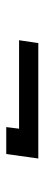

<svg xmlns="http://www.w3.org/2000/svg" viewBox="210 -498 140 599"><g transform="rotate(90 279.5 -198.0)"><path d="M376 -148H460L474 -248H114L105 -188H381Z"/></g></svg>

Font: Josefin Slab Thin
Style: Bold Italic
Weight: 700
Italic angle: -12°
Version: Version 2.000